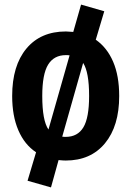

<svg xmlns="http://www.w3.org/2000/svg" viewBox="-20 -683 572 836"><path d="M499 -265Q499 -134 437 -59Q375 16 266 16Q255 16 235 14L202 133L100 104L137 -20Q87 -53 60 -115.5Q33 -178 33 -265Q33 -397 95 -471.5Q157 -546 267 -546Q277 -546 299 -544L333 -663L434 -634L397 -510Q446 -476 472.5 -414.5Q499 -353 499 -265ZM164 -265Q164 -158 191 -119L283 -442Q278 -443 267 -443Q215 -443 189.5 -401.5Q164 -360 164 -265ZM368 -265Q368 -369 342 -409L251 -88Q256 -87 266 -87Q318 -87 343 -128.5Q368 -170 368 -265Z"/></svg>

Font: Fira Sans Condensed SemiBold
Style: Regular
Weight: 600
Width: 3
Designer: bBox Type GmbH & Carrois Corporate GbR & Edenspiekermann AG
Foundry: bBox Type GmbH & Carrois Corporate GbR & Edenspiekermann AG
Version: Version 4.301